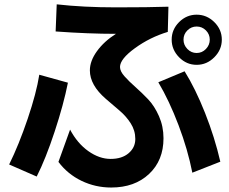

<svg xmlns="http://www.w3.org/2000/svg" viewBox="-20 -798 1040 871"><path d="M21.5 -51.8Q65.4 -140.6 105.5 -258.8Q145.5 -377 158.2 -459L288.1 -422.9Q268.6 -324.2 228 -201.2Q187.5 -78.1 146.5 2.9ZM232.4 -655.3 237.3 -778.3Q358.4 -764.6 506.8 -764.6Q655.3 -764.6 744.1 -767.6L741.2 -653.3Q660.2 -628.9 592.3 -579.6Q524.4 -530.3 524.4 -494.1Q524.4 -474.6 544.9 -451.7Q565.4 -428.7 594.2 -403.3Q623 -377.9 651.9 -347.7Q680.7 -317.4 701.2 -271Q721.7 -224.6 721.7 -170.9Q721.7 -70.3 656.2 -8.8Q590.8 52.7 484.4 52.7Q413.1 52.7 350.1 22.5Q287.1 -7.8 245.1 -63.5L297.9 -210Q331.1 -147.5 380.9 -112.3Q430.7 -77.1 481.9 -77.1Q533.2 -77.1 563.5 -103Q593.8 -128.9 593.8 -167.5Q593.8 -206.1 572.8 -238.8Q551.8 -271.5 521 -297.4Q490.2 -323.2 460 -349.6Q387.7 -412.1 387.7 -478.5Q387.7 -521.5 419.9 -565.9Q452.1 -610.4 505.9 -644.5Q380.9 -644.5 232.4 -655.3ZM698.2 -424.8 817.4 -474.6Q866.2 -396.5 910.2 -285.6Q954.1 -174.8 979.5 -64.5L852.5 -14.6Q832 -119.1 790 -230Q748 -340.8 698.2 -424.8ZM792.5 -538.1Q758.8 -572.3 758.8 -618.2Q758.8 -664.1 792.5 -697.8Q826.2 -731.4 872.1 -731.4Q918 -731.4 952.1 -697.8Q986.3 -664.1 986.3 -618.2Q986.3 -572.3 952.1 -538.1Q918 -503.9 872.1 -503.9Q826.2 -503.9 792.5 -538.1ZM830.1 -660.2Q812.5 -642.6 812.5 -618.2Q812.5 -593.8 830.1 -575.7Q847.7 -557.6 872.1 -557.6Q896.5 -557.6 914.1 -575.7Q931.6 -593.8 931.6 -618.2Q931.6 -642.6 914.1 -660.2Q896.5 -677.7 872.1 -677.7Q847.7 -677.7 830.1 -660.2Z"/></svg>

Font: GenEi M Gothic v2 Bold
Style: Regular
Weight: 700
Version: Version 2.0